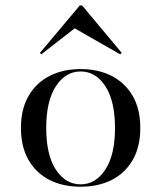

<svg xmlns="http://www.w3.org/2000/svg" viewBox="-20 -685 601 716"><path d="M280.6 11.3Q214.5 11.3 164.5 -14.1Q114.5 -39.5 86.3 -88.7Q58.1 -137.9 58.1 -207.3Q58.1 -278.2 86.3 -327Q114.5 -375.8 164.5 -401.6Q214.5 -427.4 280.6 -427.4Q346.8 -427.4 396.8 -401.6Q446.8 -375.8 475 -327Q503.2 -278.2 503.2 -207.3Q503.2 -137.9 475 -88.7Q446.8 -39.5 396.8 -14.1Q346.8 11.3 280.6 11.3ZM280.6 2.4Q337.1 2.4 373 -52.8Q408.9 -108.1 408.9 -207.3Q408.9 -308.1 373 -363.3Q337.1 -418.5 280.6 -418.5Q224.2 -418.5 188.3 -363.3Q152.4 -308.1 152.4 -208.1Q152.4 -107.3 188.3 -52.4Q224.2 2.4 280.6 2.4ZM133.9 -482.3 129 -487.9 277.4 -664.5H286.3L433.9 -487.9L428.2 -482.3L239.5 -590.3H272.6Z"/></svg>

Font: Playfair 144pt SemiExpanded Medium
Style: Regular
Weight: 500
Width: 6
Designer: Claus Eggers Sørensen
Foundry: Claus Eggers Sørensen
Version: Version 2.203